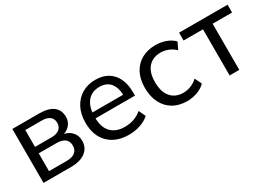

<svg xmlns="http://www.w3.org/2000/svg" viewBox="-18 -1027 2124 1550"><g transform="rotate(-30 1044.5 -251.5)"><path d="M78 0V-503H326Q415 -503 458.5 -469Q502 -435 502 -371Q502 -323 469 -290.5Q436 -258 383 -251V-264Q446 -262 482.5 -227.5Q519 -193 519 -139Q519 -75 470.5 -37.5Q422 0 335 0ZM164 -60H329Q380 -60 407 -81.5Q434 -103 434 -143Q434 -184 407 -205Q380 -226 329 -226H164ZM164 -286H318Q365 -286 391 -307Q417 -328 417 -365Q417 -403 391 -423Q365 -443 318 -443H164Z M873 9Q753 9 683.5 -60Q614 -129 614 -250Q614 -330 644.5 -388.5Q675 -447 729 -479.5Q783 -512 855 -512Q924 -512 972 -482.5Q1020 -453 1045 -399Q1070 -345 1070 -271V-241H685V-295H1008L991 -282Q991 -360 956.5 -403Q922 -446 855 -446Q782 -446 742 -395.5Q702 -345 702 -258V-249Q702 -157 747.5 -110Q793 -63 874 -63Q919 -63 958 -76Q997 -89 1033 -119L1063 -56Q1029 -25 978.5 -8Q928 9 873 9Z M1416 9Q1341 9 1286 -22.5Q1231 -54 1200.5 -113.5Q1170 -173 1170 -255Q1170 -336 1201 -393.5Q1232 -451 1287 -481.5Q1342 -512 1416 -512Q1465 -512 1511 -495.5Q1557 -479 1586 -448L1555 -384Q1526 -412 1491 -425.5Q1456 -439 1422 -439Q1348 -439 1306 -391.5Q1264 -344 1264 -254Q1264 -163 1306 -114Q1348 -65 1422 -65Q1455 -65 1490 -78Q1525 -91 1555 -119L1586 -56Q1556 -24 1509.5 -7.5Q1463 9 1416 9Z M1813 0V-430H1632V-503H2084V-430H1903V0Z"/></g></svg>

Font: Mulish Medium
Style: Regular
Weight: 500
Designer: Vernon Adams
Foundry: Vernon Adams
Version: Version 3.603; ttfautohint (v1.8.3)